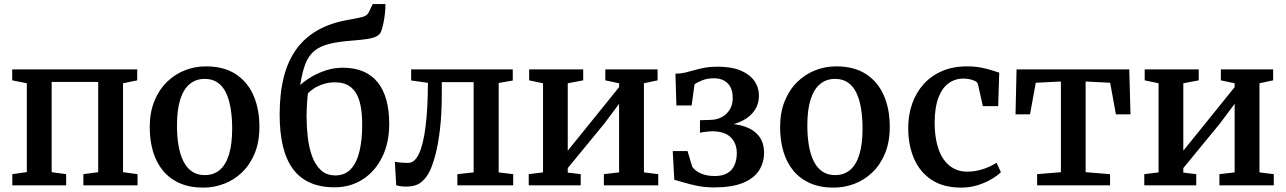

<svg xmlns="http://www.w3.org/2000/svg" viewBox="-20 -888 6162 920"><path d="M39 0V-53.5L108.5 -63.5V-489L38.5 -503V-555.5H637.5V-503L569.5 -489V-63L639 -53.5V0H379.5V-53.5L450.5 -63V-495.5H227.5V-63L297 -53.5V0Z M697.5 -278.5Q697.5 -349.5 719.8 -404Q742 -458.5 780 -495.5Q818 -532.5 866 -551.2Q914 -570 966 -570Q1052.5 -570 1109.5 -532.8Q1166.5 -495.5 1194.8 -430.2Q1223 -365 1223 -280.5Q1223 -208.5 1200.8 -154Q1178.5 -99.5 1140.5 -62.8Q1102.5 -26 1054.2 -7.5Q1006 11 954 11Q889.5 11 841.2 -10.2Q793 -31.5 761 -70.2Q729 -109 713.2 -162Q697.5 -215 697.5 -278.5ZM961.5 -49Q1003.5 -49 1032.8 -73.5Q1062 -98 1077.2 -147.5Q1092.5 -197 1092.5 -272Q1092.5 -324.5 1085.2 -368.2Q1078 -412 1062.8 -443.8Q1047.5 -475.5 1022.2 -492.8Q997 -510 961 -510Q919 -510 889.2 -485.5Q859.5 -461 843.8 -411.8Q828 -362.5 828 -287Q828 -234 835.5 -190.2Q843 -146.5 859 -114.8Q875 -83 900.2 -66Q925.5 -49 961.5 -49Z M1583 9.5Q1515 9.5 1465.2 -12.8Q1415.5 -35 1383.2 -79Q1351 -123 1335.5 -188.2Q1320 -253.5 1320 -339Q1320 -442 1340.2 -520.2Q1360.5 -598.5 1401.2 -654Q1442 -709.5 1503.8 -744Q1565.5 -778.5 1649 -793Q1689 -800 1714 -806Q1739 -812 1747 -829L1766 -868.5H1827Q1827 -843 1824 -818.5Q1821 -794 1816.2 -772.5Q1811.5 -751 1805 -734Q1797.5 -720 1780.5 -712.2Q1763.5 -704.5 1737 -700.8Q1710.5 -697 1674 -694Q1603.5 -689 1558.2 -677.8Q1513 -666.5 1485.8 -643.8Q1458.5 -621 1443.2 -581.8Q1428 -542.5 1418.5 -480.5Q1442 -502 1474 -520.8Q1506 -539.5 1544 -551.5Q1582 -563.5 1622.5 -563.5Q1678.5 -563.5 1720.2 -545.8Q1762 -528 1789.8 -493.5Q1817.5 -459 1831.2 -409Q1845 -359 1845 -294.5Q1845 -203.5 1811.2 -135.2Q1777.5 -67 1718.5 -28.8Q1659.5 9.5 1583 9.5ZM1587 -47.5Q1632.5 -47.5 1660.8 -77.5Q1689 -107.5 1702.2 -162Q1715.5 -216.5 1715.5 -290Q1715.5 -346.5 1707 -385.5Q1698.5 -424.5 1681.8 -448.2Q1665 -472 1641.2 -482.8Q1617.5 -493.5 1586.5 -493.5Q1554.5 -493.5 1528.2 -484.8Q1502 -476 1483.2 -463.5Q1464.5 -451 1455 -439.5Q1453.5 -424.5 1452 -405.2Q1450.5 -386 1449.8 -366.2Q1449 -346.5 1449 -329.5Q1449 -280.5 1454.8 -230.5Q1460.5 -180.5 1475.5 -139.2Q1490.5 -98 1517.5 -72.8Q1544.5 -47.5 1587 -47.5Z M1926 6Q1910.5 6 1898.2 4Q1886 2 1878.5 -0.5L1872 -113Q1882.5 -110.5 1900.2 -109Q1918 -107.5 1936.5 -107.5Q1967 -107.5 1987.8 -151.8Q2008.5 -196 2019.2 -281.8Q2030 -367.5 2030.5 -491L1950 -502.5V-555.5H2437V-502L2369.5 -490.5V-62L2439 -53.5V0H2171.5V-53.5L2249.5 -62V-494.5H2097V-446Q2097 -341.5 2088 -267.2Q2079 -193 2066 -145Q2053 -97 2040 -70Q2025 -37.5 1999.2 -15.8Q1973.5 6 1926 6Z M2513.5 0V-53.5L2582 -62V-489L2515.5 -503V-555.5H2774.5V-503L2700.5 -489V-166L2768.5 -250L2946.5 -470.5V-489L2880.5 -503V-555.5H3131V-503L3065.5 -489V-62L3134 -53.5V0H2873.5V-53.5L2946.5 -62V-390.5L2875 -295L2700.5 -82.5V-61L2762.5 -53.5V0Z M3402 10Q3359.5 10 3323.8 3Q3288 -4 3259.5 -12.8Q3231 -21.5 3211 -26.5L3203.5 -164H3274.5L3297 -89Q3310 -69.5 3338 -57Q3366 -44.5 3404.5 -44.5Q3442 -44.5 3465.5 -58.5Q3489 -72.5 3499.8 -97.5Q3510.5 -122.5 3510.5 -154Q3510.5 -201.5 3481.2 -230.2Q3452 -259 3391.5 -259Q3385.5 -259 3373.2 -257.8Q3361 -256.5 3349.8 -255Q3338.5 -253.5 3334 -252V-312L3384.5 -313.5Q3414 -314 3438 -326.5Q3462 -339 3476.5 -362.5Q3491 -386 3491 -419Q3491 -450 3479.8 -471Q3468.5 -492 3448.2 -502.5Q3428 -513 3401.5 -513Q3370 -513 3345.2 -503.2Q3320.5 -493.5 3308 -484L3294 -382.5H3221L3216.5 -535Q3241 -535 3263 -540.2Q3285 -545.5 3307.5 -552Q3330 -558.5 3357 -563.5Q3384 -568.5 3419 -568.5Q3483.5 -568.5 3527.2 -550.8Q3571 -533 3593.8 -501.5Q3616.5 -470 3616.5 -428.5Q3616.5 -390.5 3596.5 -360.2Q3576.5 -330 3540 -310.8Q3503.5 -291.5 3453.5 -285V-296Q3510.5 -295.5 3552.5 -280.2Q3594.5 -265 3617.8 -234.2Q3641 -203.5 3641 -155.5Q3641 -107.5 3616.2 -70Q3591.5 -32.5 3538.8 -11.2Q3486 10 3402 10Z M3718 -278.5Q3718 -349.5 3740.2 -404Q3762.5 -458.5 3800.5 -495.5Q3838.5 -532.5 3886.5 -551.2Q3934.5 -570 3986.5 -570Q4073 -570 4130 -532.8Q4187 -495.5 4215.2 -430.2Q4243.5 -365 4243.5 -280.5Q4243.5 -208.5 4221.2 -154Q4199 -99.5 4161 -62.8Q4123 -26 4074.8 -7.5Q4026.5 11 3974.5 11Q3910 11 3861.8 -10.2Q3813.5 -31.5 3781.5 -70.2Q3749.5 -109 3733.8 -162Q3718 -215 3718 -278.5ZM3982 -49Q4024 -49 4053.2 -73.5Q4082.5 -98 4097.8 -147.5Q4113 -197 4113 -272Q4113 -324.5 4105.8 -368.2Q4098.5 -412 4083.2 -443.8Q4068 -475.5 4042.8 -492.8Q4017.5 -510 3981.5 -510Q3939.5 -510 3909.8 -485.5Q3880 -461 3864.2 -411.8Q3848.5 -362.5 3848.5 -287Q3848.5 -234 3856 -190.2Q3863.5 -146.5 3879.5 -114.8Q3895.5 -83 3920.8 -66Q3946 -49 3982 -49Z M4586 11Q4500.5 11 4444 -26.2Q4387.5 -63.5 4359.8 -127.8Q4332 -192 4332 -272.5Q4331.5 -335.5 4350.2 -389.5Q4369 -443.5 4405 -484Q4441 -524.5 4493.5 -547.2Q4546 -570 4614 -570Q4651 -570 4680.5 -564.2Q4710 -558.5 4732 -551.2Q4754 -544 4768 -540L4763 -379.5H4689.5L4666 -484.5Q4664.5 -493 4653.5 -499Q4642.5 -505 4627.2 -508.2Q4612 -511.5 4597 -511.5Q4556 -511.5 4525 -488.8Q4494 -466 4476.5 -419.8Q4459 -373.5 4458.5 -302.5Q4458.5 -243 4469.8 -198.2Q4481 -153.5 4501.8 -124.2Q4522.5 -95 4551 -80.2Q4579.5 -65.5 4613 -65.5Q4643.5 -65.5 4670 -72Q4696.5 -78.5 4718.2 -88.2Q4740 -98 4755 -108L4776 -63Q4760 -47 4731.2 -29.8Q4702.5 -12.5 4665 -0.8Q4627.5 11 4586 11Z M4949.5 0V-53.5L5063.5 -63V-497.5L4943 -491.5L4915.5 -340H4846L4851 -555.5H5391L5397 -340H5327L5299.5 -491.5L5182 -497.5V-63L5299 -53.5V0Z M5463 0V-53.5L5531.5 -62V-489L5465 -503V-555.5H5724V-503L5650 -489V-166L5718 -250L5896 -470.5V-489L5830 -503V-555.5H6080.5V-503L6015 -489V-62L6083.5 -53.5V0H5823V-53.5L5896 -62V-390.5L5824.5 -295L5650 -82.5V-61L5712 -53.5V0Z"/></svg>

Font: Merriweather SemiBold
Style: Regular
Weight: 600
Version: Version 2.100